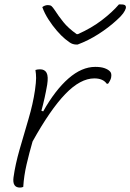

<svg xmlns="http://www.w3.org/2000/svg" viewBox="-20 -842 589 867"><path d="M331 -641H322Q315 -641 305.5 -644.5Q296 -648 274 -666Q257 -680 237 -703Q217 -726 199 -754Q181 -782 171 -810Q183 -819 196 -819Q207 -819 212.5 -814.5Q218 -810 228 -795Q244 -770 266 -742.5Q288 -715 326 -688H332Q393 -715 440 -751Q487 -787 517 -822H527Q542 -822 546 -817Q550 -812 548 -804Q545 -794 536 -781.5Q527 -769 507 -751Q470 -717 424.5 -688Q379 -659 331 -641ZM85 2Q78 5 70 5Q35 5 41 -41Q49 -99 68.5 -167Q88 -235 108.5 -304Q129 -373 138 -435Q143 -471 143 -489.5Q143 -508 140 -526Q149 -529 161 -529Q182 -529 190.5 -513Q199 -497 193 -459Q188 -430 181.5 -400.5Q175 -371 167 -342L175 -339Q229 -435 289 -487.5Q349 -540 410 -540Q436 -540 452.5 -534Q469 -528 477 -519Q485 -511 482 -493Q481 -486 476.5 -477.5Q472 -469 468 -464H462Q445 -488 406 -488Q343 -488 275 -417.5Q207 -347 127 -203Q112 -151 100 -99.5Q88 -48 85 2Z"/></svg>

Font: Recursive Sn Csl St Lt
Style: Italic
Weight: 300
Italic angle: -15°
Version: Version 1.079;hotconv 1.0.112;makeotfexe 2.5.65598; ttfautoh